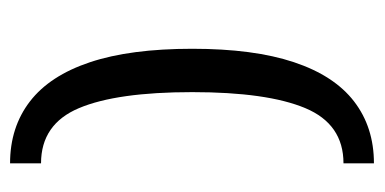

<svg xmlns="http://www.w3.org/2000/svg" viewBox="-206 -416 745 372"><g transform="rotate(90 166.0 -230.5)"><path d="M297 122Q227 122 177 83.5Q127 45 101 -33Q75 -111 75 -231Q75 -350 101 -428Q127 -506 177 -544.5Q227 -583 297 -583V-524Q221 -524 190 -450Q159 -376 159 -231Q159 -85 190 -11.5Q221 62 297 62Z"/></g></svg>

Font: Rokkitt
Style: Regular
Weight: 400
Designer: Vernon Adams
Foundry: Vernon Adams
Version: Version 3.103